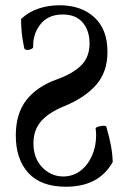

<svg xmlns="http://www.w3.org/2000/svg" viewBox="-20 -696 485 729"><path d="M230 13Q136 13 88 -39Q40 -91 40 -182Q40 -265 80.5 -316.5Q121 -368 197 -395Q258 -417 289 -448.5Q320 -480 320 -531Q320 -580 294 -610.5Q268 -641 218 -641Q164 -641 134.5 -605Q105 -569 106 -519Q107 -514 99 -510Q91 -506 82.5 -506.5Q74 -507 72 -513Q65 -546 62.5 -572.5Q60 -599 60 -624Q89 -651 126.5 -663.5Q164 -676 206 -676Q288 -676 338 -630.5Q388 -585 388 -499Q388 -422 344.5 -373Q301 -324 222 -292Q164 -268 135.5 -235Q107 -202 107 -152Q107 -95 140.5 -60.5Q174 -26 220 -26Q256 -26 284 -46.5Q312 -67 328.5 -103Q345 -139 345 -183Q345 -188 344.5 -195Q344 -202 343 -207Q343 -212 352.5 -215Q362 -218 372.5 -218.5Q383 -219 384 -214Q395 -176 401 -144.5Q407 -113 408 -81Q356 13 230 13Z"/></svg>

Font: Junicode Two Beta Condensed
Style: Regular
Weight: 400
Width: 3
Designer: Peter S. Baker
Foundry: Briery Creek Software
Version: Version 1.053; ttfautohint (v1.8.4)